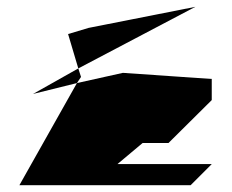

<svg xmlns="http://www.w3.org/2000/svg" viewBox="-20 -732 682 564"><path d="M37 -188H540L602 -250H325L399 -312H475L602 -438V-500L341 -518L206 -488ZM77 -456 210 -531 218 -506 206 -488ZM180 -632 210 -531 554 -712 240 -650Z"/></svg>

Font: bitstorm
Style: exext
Weight: 400
Version: Version 0.2